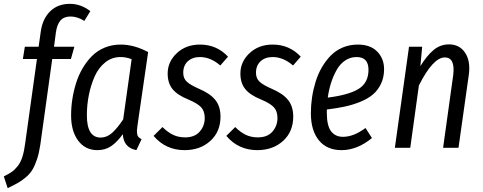

<svg xmlns="http://www.w3.org/2000/svg" viewBox="-76 -769 2512 999"><path d="M291 -683.1Q257.3 -683.1 239 -662.8Q220.7 -642.6 214.8 -600.1L205.1 -525.9H311L293 -461.9H195.8L133.8 -16.1Q127.4 26.9 116.7 59.3Q106 91.8 93 113.5Q80.1 135.3 58.6 153.3Q37.1 171.4 16.8 182.9Q-3.4 194.3 -36.1 210L-56.2 148.9Q-30.3 136.2 -14.6 125.2Q1 114.3 16.1 95.2Q31.2 76.2 40.5 47.1Q49.8 18.1 55.2 -24.9L116.2 -461.9H43L53.2 -525.9H125L136.2 -605Q145.5 -671.4 185.1 -710.2Q224.6 -749 288.1 -749Q344.7 -749 394 -710.9L362.8 -660.2Q326.7 -683.1 291 -683.1Z M551.8 -537.1Q621.6 -537.1 694.8 -498L639.6 -118.2Q637.2 -100.6 636.7 -92.3Q636.2 -84 637.5 -73.2Q638.7 -62.5 644.5 -56.2Q650.4 -49.8 660.6 -44.9L633.8 12.2Q566.9 -0.5 563 -70.8Q533.7 -30.3 502.9 -9Q472.2 12.2 430.7 12.2Q367.7 12.2 330.8 -37.1Q293.9 -86.4 293.9 -168.9Q293.9 -210.4 300.3 -252.2Q306.6 -293.9 319.6 -335.7Q332.5 -377.4 353.8 -413.6Q375 -449.7 402.6 -477.5Q430.2 -505.4 468.5 -521.2Q506.8 -537.1 551.8 -537.1ZM550.8 -472.2Q506.3 -472.2 471.4 -444.3Q436.5 -416.5 416.5 -371.1Q396.5 -325.7 386.2 -274.2Q376 -222.7 376 -168.9Q376 -53.2 447.8 -53.2Q480 -53.2 507.3 -77.6Q534.7 -102.1 564.9 -147.9L608.9 -460.9Q581.1 -472.2 550.8 -472.2Z M964.4 -537.1Q1051.8 -537.1 1110.4 -474.1L1070.3 -428.2Q1019.5 -472.2 964.4 -472.2Q925.3 -472.2 901.4 -450.2Q877.4 -428.2 877.4 -390.1Q877.4 -361.3 896.2 -343.8Q915 -326.2 961.4 -306.2Q1017.6 -282.2 1044.4 -248.8Q1071.3 -215.3 1071.3 -162.1Q1071.3 -84 1018.6 -35.9Q965.8 12.2 884.3 12.2Q786.1 12.2 723.1 -62L769.5 -107.9Q795.9 -81.5 823.7 -67.9Q851.6 -54.2 887.2 -54.2Q937 -54.2 963.1 -84.2Q989.3 -114.3 989.3 -154.8Q989.3 -190.4 970.7 -210.7Q952.1 -231 902.3 -252Q846.7 -274.4 821.5 -305.7Q796.4 -336.9 796.4 -386.2Q796.4 -447.8 844 -492.4Q891.6 -537.1 964.4 -537.1Z M1342.8 -537.1Q1430.2 -537.1 1488.8 -474.1L1448.7 -428.2Q1397.9 -472.2 1342.8 -472.2Q1303.7 -472.2 1279.8 -450.2Q1255.9 -428.2 1255.9 -390.1Q1255.9 -361.3 1274.7 -343.8Q1293.5 -326.2 1339.8 -306.2Q1396 -282.2 1422.9 -248.8Q1449.7 -215.3 1449.7 -162.1Q1449.7 -84 1397 -35.9Q1344.2 12.2 1262.7 12.2Q1164.6 12.2 1101.6 -62L1147.9 -107.9Q1174.3 -81.5 1202.1 -67.9Q1230 -54.2 1265.6 -54.2Q1315.4 -54.2 1341.6 -84.2Q1367.7 -114.3 1367.7 -154.8Q1367.7 -190.4 1349.1 -210.7Q1330.6 -231 1280.8 -252Q1225.1 -274.4 1200 -305.7Q1174.8 -336.9 1174.8 -386.2Q1174.8 -447.8 1222.4 -492.4Q1270 -537.1 1342.8 -537.1Z M1922.4 -409.2Q1922.4 -366.7 1906.5 -333.3Q1890.6 -299.8 1864.5 -277.6Q1838.4 -255.4 1798.6 -239.3Q1758.8 -223.1 1717.8 -214.4Q1676.8 -205.6 1624.5 -199.2V-182.1Q1624.5 -115.2 1646.5 -86.2Q1668.5 -57.1 1708.5 -57.1Q1764.2 -57.1 1825.7 -103L1859.4 -50.8Q1782.7 12.2 1700.7 12.2Q1625 12.2 1583.3 -38.8Q1541.5 -89.8 1541.5 -180.2Q1541.5 -221.2 1547.6 -262.2Q1553.7 -303.2 1566.2 -343.8Q1578.6 -384.3 1598.9 -418.9Q1619.1 -453.6 1645.3 -480.2Q1671.4 -506.8 1707.5 -522Q1743.7 -537.1 1785.6 -537.1Q1851.1 -537.1 1886.7 -500.7Q1922.4 -464.4 1922.4 -409.2ZM1779.3 -472.2Q1746.6 -472.2 1720 -454.3Q1693.4 -436.5 1675.8 -405.3Q1658.2 -374 1646.7 -338.4Q1635.3 -302.7 1629.4 -261.2Q1739.7 -274.9 1790.5 -306.9Q1841.3 -338.9 1841.3 -405.8Q1841.3 -472.2 1779.3 -472.2Z M2260.3 -538.1Q2314.9 -538.1 2344 -494.6Q2373 -451.2 2363.3 -379.9L2309.6 0H2229.5L2282.2 -378.9Q2293 -470.2 2238.3 -470.2Q2177.2 -470.2 2103.5 -324.2L2058.6 0H1978.5L2052.2 -525.9H2120.6L2111.3 -424.8Q2145 -480 2180.2 -509Q2215.3 -538.1 2260.3 -538.1Z"/></svg>

Font: Fira Sans Compressed Book
Style: Italic
Weight: 350
Width: 3
Italic angle: -8°
Designer: Carrois Corporate & Edenspiekermann AG
Foundry: Carrois Corporate GbR & Edenspiekermann AG
Version: Version 4.203;PS 004.203;hotconv 1.0.88;makeotf.lib2.5.64775